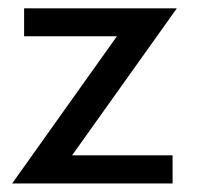

<svg xmlns="http://www.w3.org/2000/svg" viewBox="-20 -430 461 450"><path d="M36.5 -410.5H394.5L149 -66H384.5V0H8.5L254 -345H36.5Z"/></svg>

Font: League Spartan Thin
Style: Regular
Weight: 400
Version: Version 2.002